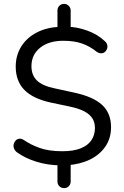

<svg xmlns="http://www.w3.org/2000/svg" viewBox="-20 -847 640 989"><path d="M310 122Q295 122 285.5 112Q276 102 276 88V-12L294 5Q224 4 166 -14.5Q108 -33 68 -62Q57 -70 52.5 -81.5Q48 -93 50.5 -104Q53 -115 60.5 -123Q68 -131 79 -132.5Q90 -134 104 -125Q137 -102 184 -85Q231 -68 301 -68Q359 -68 396 -83Q433 -98 451 -125Q469 -152 469 -188Q469 -216 456 -237Q443 -258 415 -273Q387 -288 340 -298L240 -319Q149 -339 105 -384.5Q61 -430 61 -504Q61 -562 89.5 -607.5Q118 -653 169 -679.5Q220 -706 288 -709L276 -695V-793Q276 -807 285.5 -817Q295 -827 310 -827Q324 -827 334 -817Q344 -807 344 -793V-695L331 -709Q378 -708 430.5 -689Q483 -670 520 -635Q530 -626 532.5 -615.5Q535 -605 531.5 -595.5Q528 -586 520.5 -579.5Q513 -573 501.5 -572.5Q490 -572 477 -581Q444 -608 403.5 -622.5Q363 -637 306 -637Q231 -637 186.5 -601Q142 -565 142 -506Q142 -460 170 -432.5Q198 -405 261 -392L362 -370Q460 -349 506 -306.5Q552 -264 552 -192Q552 -135 523 -92.5Q494 -50 444 -25.5Q394 -1 328 4L344 -13V88Q344 102 334.5 112Q325 122 310 122Z"/></svg>

Font: Nunito ExtraLight
Style: Regular
Weight: 400
Version: Version 3.602